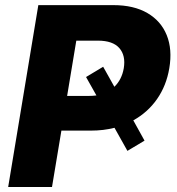

<svg xmlns="http://www.w3.org/2000/svg" viewBox="-20 -748 709 768"><path d="M12.7 0 133.3 -727.5H433.6Q515.1 -727.5 569.6 -695.8Q624 -664.1 647 -607.2Q669.9 -550.3 657.2 -475.1Q645.5 -405.3 608.2 -351.8Q570.8 -298.3 513.2 -266.6L558.1 -185.5L489.7 -144.5L438 -236.8Q394 -225.6 344.7 -225.6H225.6L188 0ZM392.6 -481 437.5 -400.9Q467.3 -429.7 475.1 -475.1Q483.4 -525.9 457.3 -555.7Q431.2 -585.4 371.6 -585.4H285.2L248.5 -364.3H335Q351.1 -364.3 365.7 -366.2L324.2 -439.9Z"/></svg>

Font: Inter Extra Bold
Style: Italic
Weight: 800
Italic angle: -9.39999°
Designer: Rasmus Andersson
Foundry: rsms
Version: Version 4.000;git-3c8e0fc